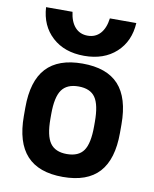

<svg xmlns="http://www.w3.org/2000/svg" viewBox="-86 -826 722 901"><g transform="rotate(10 275.0 -375.5)"><path d="M275 10Q160 10 103 -52Q46 -114 46 -240V-280Q46 -407 103 -468.5Q160 -530 275 -530Q391 -530 447.5 -468.5Q504 -407 504 -280V-240Q504 -114 447.5 -52Q391 10 275 10ZM275 -99Q331 -99 355 -133.5Q379 -168 379 -249V-271Q379 -352 355 -386.5Q331 -421 275 -421Q220 -421 195.5 -386.5Q171 -352 171 -271V-249Q171 -168 195.5 -133.5Q220 -99 275 -99ZM275 -567Q181 -567 123 -620Q65 -673 60 -761H186Q192 -714 215 -688.5Q238 -663 275 -663Q312 -663 335 -688.5Q358 -714 364 -761H490Q485 -673 427 -620Q369 -567 275 -567Z"/></g></svg>

Font: M PLUS Code Latin SemiExpanded SemiBold
Style: Regular
Weight: 600
Width: 6
Designer: Coji Morishita
Foundry: UNDERFOREST DESIGN
Version: Version 1.002; ttfautohint (v1.8.3)